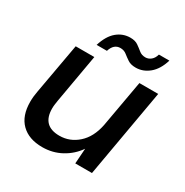

<svg xmlns="http://www.w3.org/2000/svg" viewBox="-157 -796 905 937"><g transform="rotate(30 295.5 -327.0)"><path d="M567 -496 480 0H386L392 -86Q361 -41 312.5 -14.5Q264 12 206 12Q130 12 87.5 -30Q45 -72 45 -151Q45 -180 51 -211L102 -496H207L159 -222Q157 -209 155.5 -198Q154 -187 154 -176Q154 -78 251 -78Q309 -78 354 -118Q399 -158 414 -232L461 -496ZM187 -553Q205 -611 238 -638.5Q271 -666 313 -666Q340 -666 356.5 -654.5Q373 -643 387.5 -631Q402 -619 423 -619Q440 -619 454 -630.5Q468 -642 474 -664H533Q516 -608 482 -580Q448 -552 407 -552Q379 -552 362 -563.5Q345 -575 330.5 -586.5Q316 -598 296 -598Q259 -598 245 -553Z"/></g></svg>

Font: DeepMind Sans Medium
Style: Italic
Weight: 500
Italic angle: -10°
Designer: Jonny Pinhorn / Modifications: Colophon Foundry
Foundry: Colophon Foundry
Version: Version 1.002; ttfautohint (v1.8.2)